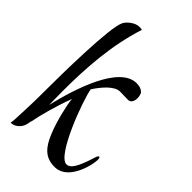

<svg xmlns="http://www.w3.org/2000/svg" viewBox="-200 -700 771 771"><g transform="rotate(45 186.0 -314.5)"><path d="M267 5H273C301 4 324 -14 340 -39C359 -68 370 -107 372 -135V-139C372 -148 370 -151 367 -151C364 -151 361 -147 359 -142C351 -115 342 -90 333 -71C326 -57 314 -36 296 -36C244 -35 159 -270 152 -317H151C176 -356 211 -395 241 -395C247 -395 282 -394 288 -394H287C289 -394 289 -394 288 -394C302 -394 310 -408 310 -426C310 -434 308 -442 305 -450C297 -460 284 -466 265 -466C167 -466 106 -275 78 -156C78 -181 77 -205 77 -230C77 -366 86 -501 128 -632C123 -634 117 -634 113 -634C86 -634 59 -608 53 -594C30 -547 26 -290 26 -168V-157C26 -129 25 -101 24 -75C22 -36 22 -6 19 4C36 4 51 -5 62 -21C67 -28 71 -41 73 -57C74 -58 75 -59 75 -61C81 -96 100 -169 126 -238H127C127 -237 126 -236 126 -234C129 -204 146 -129 168 -77C188 -29 214 5 267 5Z"/></g></svg>

Font: Style Script
Style: Regular
Weight: 400
Designer: Robert E. Leuschke
Foundry: Robert E. Leuschke
Version: Version 1.010